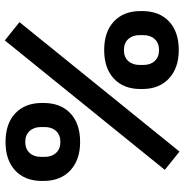

<svg xmlns="http://www.w3.org/2000/svg" viewBox="-4 -749 766 798"><g transform="rotate(90 379.0 -350.0)"><path d="M148 13 72 -48 610 -713 686 -652ZM570 10Q494 10 451 -30.5Q408 -71 408 -141V-148Q408 -219 451 -259.5Q494 -300 570 -300Q644 -300 688 -259.5Q732 -219 732 -148V-141Q732 -71 689 -30.5Q646 10 570 10ZM570 -72Q599 -72 615.5 -90Q632 -108 632 -137V-153Q632 -182 615.5 -200Q599 -218 570 -218Q541 -218 524.5 -200Q508 -182 508 -153V-137Q508 -108 524.5 -90Q541 -72 570 -72ZM188 -400Q112 -400 69 -440.5Q26 -481 26 -551V-558Q26 -629 69 -669.5Q112 -710 188 -710Q262 -710 306 -669.5Q350 -629 350 -558V-551Q350 -481 307 -440.5Q264 -400 188 -400ZM188 -482Q217 -482 233.5 -500Q250 -518 250 -547V-563Q250 -592 233.5 -610Q217 -628 188 -628Q159 -628 142.5 -610Q126 -592 126 -563V-547Q126 -518 142.5 -500Q159 -482 188 -482Z"/></g></svg>

Font: Space Grotesk Light
Style: Bold
Weight: 700
Version: Version 2.000